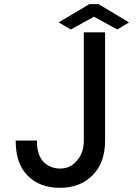

<svg xmlns="http://www.w3.org/2000/svg" viewBox="-20 -895 663 925"><path d="M383.8 -218.8V-739.3H486.3V-217.8Q486.3 -111.3 426.3 -50.8Q366.2 9.8 269.5 9.8Q170.9 9.8 114.3 -47.9Q56.6 -104.5 55.7 -210.9V-217.8H158.2V-210.9Q158.2 -150.4 188.5 -116.2Q221.7 -83 269.5 -83Q317.4 -83 347.7 -118.2Q383.8 -155.3 383.8 -218.8ZM262.7 -787.1 410.2 -875H455.1L601.6 -787.1L544.9 -752.9L432.6 -814.5L321.3 -752.9Z"/></svg>

Font: RobotoJAA
Style: Medium
Weight: 500
Version: Version 2.05; 2016-11-05